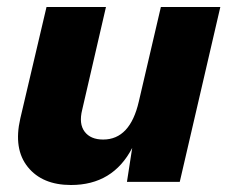

<svg xmlns="http://www.w3.org/2000/svg" viewBox="-20 -520 650 549"><path d="M440 -500H610L494 0H343L358 -97Q303 9 183 9Q101 9 59.5 -42.5Q18 -94 38 -181L113 -500H283L215 -206Q205 -166 222 -143.5Q239 -121 275 -121Q352 -121 377 -230Z"/></svg>

Font: Elaine Sans
Style: Bold Italic
Weight: 700
Italic angle: -13°
Designer: Wei Huang
Foundry: Wei Huang
Version: Version 2.001;December 24, 2019;FontCreator 12.0.0.2547 64-b